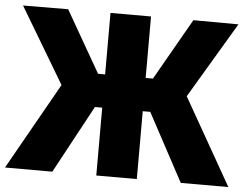

<svg xmlns="http://www.w3.org/2000/svg" viewBox="-57 -777 1083 840"><g transform="rotate(5 484.5 -357.0)"><path d="M-6 0 209 -381 11 -713 209 -714 364 -444H395V-714H573V-444H605L759 -714L957 -713L759 -380L975 0H766L606 -298H573V0H395V-298H363L202 0Z"/></g></svg>

Font: Noto Sans SemiCondensed Black
Style: Regular
Weight: 900
Width: 4
Designer: Monotype Design Team
Foundry: Monotype Imaging Inc.
Version: Version 2.013; ttfautohint (v1.8.4.7-5d5b)